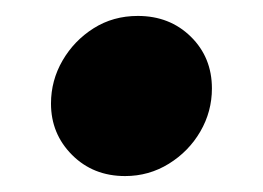

<svg xmlns="http://www.w3.org/2000/svg" viewBox="-20 -196 330 241"><path d="M137 25Q97 25 70.5 -1.5Q44 -28 44 -66Q44 -95 58.5 -120Q73 -145 97.5 -160.5Q122 -176 153 -176Q193 -176 219.5 -150Q246 -124 246 -85Q246 -56 231.5 -31Q217 -6 192 9.5Q167 25 137 25Z"/></svg>

Font: Lemonada SemiBold
Style: Regular
Weight: 600
Designer: Mohamed Gaber (Arabic), Eduardo Tunni (Latin)
Foundry: Kief Type Foundry
Version: Version 4.005; ttfautohint (v1.8.3)